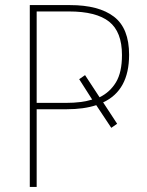

<svg xmlns="http://www.w3.org/2000/svg" viewBox="-20 -734 576 754"><path d="M124 -330V-689H251Q358 -689 408.5 -649Q459 -609 459 -518Q459 -450 435.5 -411Q412 -372 371 -352L314 -439L291 -423L342 -343Q300 -330 240 -330ZM487 -519Q487 -623 427.5 -668.5Q368 -714 255 -714H97V0H124V-305H242Q309 -305 358 -321L417 -232L440 -248L385 -332Q487 -379 487 -519Z"/></svg>

Font: Noto Sans Display Thin
Style: Regular
Weight: 250
Designer: Monotype Design Team
Foundry: Monotype Imaging Inc.
Version: Version 1.900